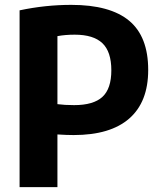

<svg xmlns="http://www.w3.org/2000/svg" viewBox="-20 -769 662 789"><path d="M60.5 -726.5Q166.5 -749 273 -749Q432 -749 510.5 -684Q589 -619 589 -481.5Q589 -350 511.2 -282Q433.5 -214 282.5 -214Q255 -214 216 -216.5V0H60.5ZM437.5 -480Q437.5 -556.5 400.8 -591.5Q364 -626.5 287 -626.5Q248 -626.5 216 -620.5V-341Q245.5 -337 284.5 -337Q364 -337 400.8 -370.8Q437.5 -404.5 437.5 -480Z"/></svg>

Font: Encode Sans Semi Condensed
Style: Bold
Weight: 700
Width: 4
Designer: Multiple Designers
Foundry: Impallari Type
Version: Version 2.000